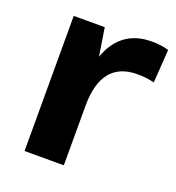

<svg xmlns="http://www.w3.org/2000/svg" viewBox="-106 -636 660 721"><g transform="rotate(20 224.0 -275.0)"><path d="M71 -540H195L228 -331V0H71ZM191 -277Q191 -412 239 -481Q287 -550 380 -550Q396 -550 413.5 -548Q431 -546 448 -541L439 -408Q407 -416 371 -416Q300 -416 264 -371.5Q228 -327 228 -236Z"/></g></svg>

Font: Pathway Extreme 8pt Thin 12pt
Style: Bold
Weight: 700
Version: Version 1.001;gftools[0.9.26]